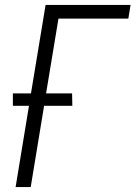

<svg xmlns="http://www.w3.org/2000/svg" viewBox="-20 -755 547 775"><path d="M43 0 97 -328H32V-378H105L164 -735H507L498 -680H216L166 -378H271L272 -328H158L104 0Z"/></svg>

Font: Iosevka Term Curly Lt Obl
Style: Regular
Weight: 300
Italic angle: -9°
Designer: Belleve Invis
Foundry: Belleve Invis
Version: Version 32.3.0